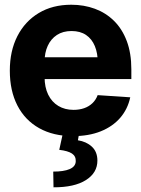

<svg xmlns="http://www.w3.org/2000/svg" viewBox="-20 -573 603 823"><path d="M292.8 10.5Q208.9 10.5 148 -23.6Q87.1 -57.7 54.6 -120.8Q22.1 -183.9 22.1 -270.3Q22.1 -354.6 54.5 -418.1Q87 -481.6 146.2 -517.2Q205.4 -552.7 285.5 -552.7Q339.7 -552.7 386.6 -535.5Q433.4 -518.3 468.6 -483.7Q503.7 -449.2 523.3 -397.3Q543 -345.3 543 -275.6V-234.2H82.2V-327.5H469.7L399.2 -303.1Q399.2 -344.9 386.5 -375.5Q373.8 -406.2 348.8 -423.1Q323.8 -440 286.7 -440Q249.6 -440 223.8 -423Q198 -406 184.6 -376.5Q171.1 -347.1 171.1 -309V-243Q171.1 -198.8 186.6 -167.3Q202.1 -135.7 230.1 -118.9Q258.1 -102.1 295.1 -102.1Q320.2 -102.1 340.8 -109.3Q361.3 -116.5 376.2 -130.7Q391 -144.8 398.6 -165.2L538.3 -155.9Q527.6 -105.5 495.3 -68Q462.9 -30.6 411.6 -10Q360.3 10.5 292.8 10.5ZM249.8 -2.9H319.7L313.9 28.3Q350.2 33.9 373.7 55.6Q397.2 77.2 397.5 114.6Q397.8 167.6 348.3 198.9Q298.9 230.2 209.4 229.9L208.2 162.5Q253.1 162.7 278.6 151.8Q304.1 140.8 304.7 118.2Q305.6 96.4 288.3 85Q271 73.6 234 69.3Z"/></svg>

Font: Inter Tight
Style: Regular
Weight: 400
Designer: Rasmus Andersson
Foundry: rsms
Version: Version 3.002